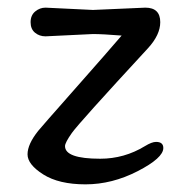

<svg xmlns="http://www.w3.org/2000/svg" viewBox="-20 -476 495 502"><path d="M223 -387 99 -381Q83 -381 71.5 -390.5Q60 -400 60 -418Q60 -436 72 -446Q84 -456 99 -456L223 -450L360 -456Q399 -456 399 -418Q399 -385 367 -350Q186 -154 168 -128.5Q150 -103 150 -94Q150 -61 242 -61Q305 -61 359 -94Q377 -105 388 -105Q407 -105 407 -89Q407 -63 340 -28.5Q273 6 203.5 6Q134 6 93 -20Q52 -46 52 -72.5Q52 -99 80 -134Q88 -144 175.5 -243Q263 -342 298 -383Q248 -387 223 -387Z"/></svg>

Font: Macondo Swash Caps
Style: Regular
Weight: 400
Designer: John Vargas Beltran
Foundry: John Vargas Beltran
Version: Version 2.001